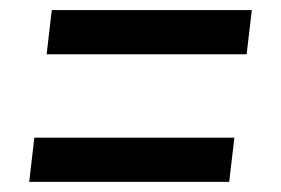

<svg xmlns="http://www.w3.org/2000/svg" viewBox="-20 -519 559 382"><path d="M83 -499H481L470.7 -411.1H72.8ZM48.3 -245.1H446.3L436 -157.2H38.1Z"/></svg>

Font: Merriweather Bold
Style: Italic
Weight: 700
Italic angle: -7°
Designer: Eben Sorkin ( eben@eyebytes.com )
Foundry: Eben Sorkin ( eben@eyebytes.com )
Version: Version 1.5; ttfautohint (v0.97) -l 13 -r 13 -G 200 -x 24 -f